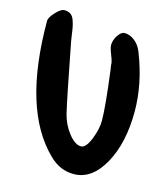

<svg xmlns="http://www.w3.org/2000/svg" viewBox="-111 -751 788 911"><g transform="rotate(15 283.5 -296.0)"><path d="M230 -191Q243 -141 274.5 -101.5Q306 -62 335 -62Q359 -62 379.5 -112.5Q400 -163 400 -205Q400 -273 377 -450Q373 -470 373 -483Q371 -495 360 -522.5Q349 -550 349 -564Q349 -587 364.5 -611Q380 -635 397 -635Q423 -635 446.5 -616.5Q470 -598 482 -568Q539 -425 539 -287Q539 -132 481.5 -29Q424 74 335 74Q268 74 216 23Q26 -160 26 -596Q26 -612 51 -639Q76 -666 93 -666Q111 -666 123 -658Q135 -650 141 -633.5Q147 -617 150 -603Q153 -589 156 -566Q159 -543 161 -533Q215 -252 230 -191Z"/></g></svg>

Font: Because We Learn
Style: Regular
Weight: 400
Designer: Liz Wetzel, Aaron Williamson, Russ McMullin
Foundry: Red Hat
Version: Version 1.000